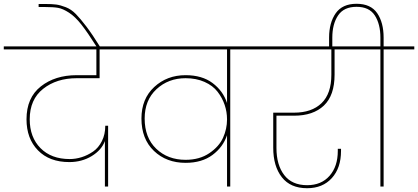

<svg xmlns="http://www.w3.org/2000/svg" viewBox="-55 -985 2208 1014"><path d="M-35 -724V-740H642V-724H471V-572H350Q244 -572 173 -516Q102 -460 102 -355Q102 -260 159 -202.5Q216 -145 313 -145Q345 -145 376.5 -155Q408 -165 436.5 -184.5Q465 -204 483 -239.5Q501 -275 501 -321H516V0H499V-240Q481 -192 429 -160.5Q377 -129 311 -129Q206 -129 145.5 -191Q85 -253 85 -355Q85 -469 160.5 -528.5Q236 -588 350 -588H454V-724Z M456 -737Q408 -813 375 -855Q342 -897 309.5 -918Q277 -939 252 -943.5Q227 -948 181 -948H149V-964H181Q220 -964 242 -961Q264 -958 292.5 -947Q321 -936 345.5 -911Q370 -886 401.5 -844.5Q433 -803 474 -737Z M925 -141Q999 -141 1050.5 -176Q1102 -211 1123 -257.5Q1144 -304 1144 -354V-355Q1144 -394 1131.5 -431Q1119 -468 1094 -500.5Q1069 -533 1025 -552.5Q981 -572 925 -572Q834 -572 771.5 -514Q709 -456 709 -359Q709 -258 770 -199.5Q831 -141 925 -141ZM1323 -724H1161V0H1144V-271Q1123 -208 1067 -166.5Q1011 -125 925 -125Q824 -125 758 -188Q692 -251 692 -359Q692 -463 759.5 -525.5Q827 -588 925 -588Q1012 -588 1067.5 -546.5Q1123 -505 1144 -441V-724H572V-740H1323Z M1253 -724V-740H1862V-724H1712V-591Q1712 -481 1655.5 -427.5Q1599 -374 1498 -374H1405V-204Q1405 -114 1446 -60.5Q1487 -7 1567 -7Q1642 -7 1685.5 -56.5Q1729 -106 1729 -188V-199H1746V-188Q1746 -98 1697.5 -44.5Q1649 9 1567 9Q1479 9 1433.5 -49Q1388 -107 1388 -205V-390H1498Q1591 -390 1643 -440Q1695 -490 1695 -591V-724Z M1683 -734V-786Q1683 -865 1718 -915Q1753 -965 1828 -965Q1903 -965 1937 -915.5Q1971 -866 1971 -786V-740H2133V-724H1971V0H1954V-724H1792V-740H1954V-786Q1954 -858 1924.5 -903.5Q1895 -949 1828 -949Q1761 -949 1730.5 -903.5Q1700 -858 1700 -786V-734Z"/></svg>

Font: Poppins Thin
Style: Regular
Weight: 250
Designer: Ninad Kale (Devanagari), Jonny Pinhorn (Latin)
Foundry: Indian Type Foundry
Version: Version 3.200;PS 1.000;hotconv 16.6.54;makeotf.lib2.5.65590